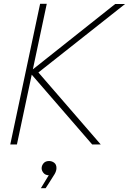

<svg xmlns="http://www.w3.org/2000/svg" viewBox="-20 -760 678 1010"><path d="M510 0H465L135 -381L586 -739H638L157 -359L162 -402ZM69 0H34L191 -740H226ZM220 230H195L251 138L267 152Q260 157 252.5 159.5Q245 162 238 162Q219 162 209 150Q199 138 199 125Q199 111 209 99Q219 87 238 87Q253 87 265 96Q277 105 277 124Q277 139 267.5 155.5Q258 172 235 207Z"/></svg>

Font: Be Vietnam Pro Variable Thin
Style: Italic
Weight: 100
Italic angle: -12°
Designer: Lam Bao, Tony Le, Vietanh Nguyen
Foundry: Yellow Type Foundry
Version: Version 1.002